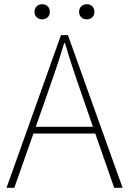

<svg xmlns="http://www.w3.org/2000/svg" viewBox="-20 -893 614 913"><path d="M393 -801C413 -801 429 -814 429 -837C429 -859 413 -873 393 -873C373 -873 356 -859 356 -837C356 -814 373 -801 393 -801ZM180 -801C201 -801 217 -814 217 -837C217 -859 201 -873 180 -873C161 -873 144 -859 144 -837C144 -814 161 -801 180 -801ZM150 -290 201 -435C232 -523 258 -597 285 -688H289C316 -597 341 -523 372 -435L422 -290ZM523 0H563L303 -726H270L11 0H48L139 -258H433Z"/></svg>

Font: Noto Sans Japanese Thin
Style: Regular
Weight: 100
Designer: Ryoko NISHIZUKA (kana & ideographs); Paul D. Hunt (Latin, Greek & Cyrillic); Wenlong ZHANG (bopomofo); Sandoll Communica
Foundry: Adobe Systems Incorporated
Version: Version 1.000;PS 1;hotconv 1.0.78;makeotf.lib2.5.61930